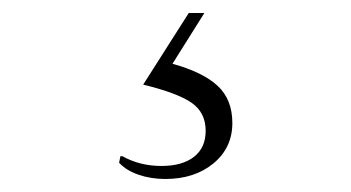

<svg xmlns="http://www.w3.org/2000/svg" viewBox="-20 -35 540 295"><path d="M234 240Q212 240 193 233.5Q174 227 163 215L165 205H168Q195 220 228 220Q260 220 278 206Q296 192 296 166Q296 138 274.5 123Q253 108 200 95L270 -15H294L245 63Q292 76 314.5 97Q337 118 337 154Q337 192 308 216Q279 240 234 240Z"/></svg>

Font: Spectral SC Light
Style: Italic
Weight: 300
Italic angle: -10°
Designer: Jean-Baptiste Levee
Foundry: Production Type
Version: Version 2.001